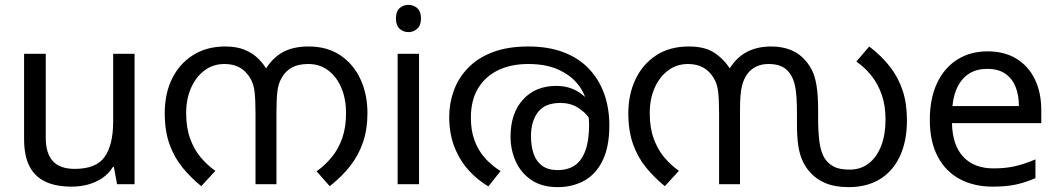

<svg xmlns="http://www.w3.org/2000/svg" viewBox="-20 -757 4350 789"><path d="M533 -536V0H461L448 -71H444Q427 -43 400 -25Q373 -7 341 1.5Q309 10 274 10Q210 10 166.5 -10.5Q123 -31 101 -74Q79 -117 79 -185V-536H168V-191Q168 -127 197 -95Q226 -63 287 -63Q376 -63 410.5 -113Q445 -163 445 -257V-536Z M906 -566Q952 -566 985 -552.5Q1018 -539 1041 -516.5Q1064 -494 1080 -465L1067 -466Q1098 -518 1141 -542Q1184 -566 1248 -566Q1325 -566 1379 -529.5Q1433 -493 1461.5 -431Q1490 -369 1490 -292Q1490 -226 1472 -173Q1454 -120 1419.5 -75.5Q1385 -31 1335 8L1281 -53Q1316 -78 1343.5 -111.5Q1371 -145 1386.5 -189.5Q1402 -234 1402 -292Q1402 -350 1383 -395.5Q1364 -441 1329 -467.5Q1294 -494 1247 -494Q1206 -494 1179.5 -479.5Q1153 -465 1137 -436Q1124 -414 1120 -382Q1116 -350 1116 -291V0H1030V-291Q1030 -348 1026 -381Q1022 -414 1008 -436Q991 -465 965 -479.5Q939 -494 902 -494Q856 -494 820.5 -467.5Q785 -441 765 -395.5Q745 -350 745 -292Q745 -232 761.5 -187Q778 -142 805 -110Q832 -78 865 -55L807 8Q764 -27 730 -68.5Q696 -110 676.5 -164.5Q657 -219 657 -292Q657 -373 687.5 -434.5Q718 -496 774 -531Q830 -566 906 -566Z M1702 -536V0H1614V-536ZM1659 -737Q1679 -737 1694.5 -723.5Q1710 -710 1710 -681Q1710 -653 1694.5 -639Q1679 -625 1659 -625Q1637 -625 1622 -639Q1607 -653 1607 -681Q1607 -710 1622 -723.5Q1637 -737 1659 -737Z M2151 -566Q2234 -566 2296.5 -542Q2359 -518 2400.5 -474Q2442 -430 2463 -371Q2484 -312 2484 -242Q2484 -153 2456 -96.5Q2428 -40 2380 -14Q2332 12 2272 12Q2207 12 2164 -17Q2121 -46 2099.5 -93.5Q2078 -141 2078 -196Q2078 -291 2129 -347.5Q2180 -404 2266 -404Q2322 -404 2363.5 -375Q2405 -346 2429 -301Q2453 -256 2455 -206L2430 -209Q2423 -240 2403.5 -268.5Q2384 -297 2353.5 -315.5Q2323 -334 2283 -334Q2220 -334 2191 -296.5Q2162 -259 2162 -198Q2162 -156 2173 -124.5Q2184 -93 2208.5 -75.5Q2233 -58 2272 -58Q2313 -58 2341.5 -77Q2370 -96 2385.5 -138Q2401 -180 2401 -248Q2401 -250 2399.5 -270Q2398 -290 2394 -310Q2393 -315 2393 -323Q2393 -331 2391 -335Q2382 -378 2352 -414Q2322 -450 2272 -472Q2222 -494 2151 -494Q2079 -494 2026 -468Q1973 -442 1944 -393Q1915 -344 1915 -273Q1915 -221 1930 -180Q1945 -139 1972.5 -108Q2000 -77 2037 -54L1987 9Q1944 -16 1907.5 -55.5Q1871 -95 1848.5 -150.5Q1826 -206 1826 -277Q1826 -333 1845 -385Q1864 -437 1903.5 -478Q1943 -519 2004.5 -542.5Q2066 -566 2151 -566Z M3150 -566Q3194 -566 3230 -551.5Q3266 -537 3291 -507Q3305 -491 3316.5 -469Q3328 -447 3335 -408Q3342 -369 3342 -303V-269Q3342 -214 3347.5 -173Q3353 -132 3369 -106Q3383 -85 3406 -72.5Q3429 -60 3472 -60Q3517 -60 3550 -85.5Q3583 -111 3601 -157.5Q3619 -204 3619 -266Q3619 -323 3603.5 -367.5Q3588 -412 3561 -446Q3534 -480 3499 -504L3552 -566Q3603 -527 3637.5 -482.5Q3672 -438 3689.5 -384.5Q3707 -331 3707 -263Q3707 -177 3678 -115Q3649 -53 3595.5 -20.5Q3542 12 3468 12Q3411 12 3372 -4.5Q3333 -21 3307 -51Q3288 -73 3276.5 -99.5Q3265 -126 3260 -161.5Q3255 -197 3255 -246V-295Q3255 -365 3247.5 -402Q3240 -439 3222 -460Q3209 -477 3188.5 -485.5Q3168 -494 3138 -494Q3110 -494 3089 -484Q3068 -474 3054 -457Q3037 -436 3029 -403.5Q3021 -371 3021 -309V0H2935V-292Q2935 -348 2931 -381Q2927 -414 2913 -436Q2896 -465 2869.5 -479.5Q2843 -494 2807 -494Q2761 -494 2725.5 -467.5Q2690 -441 2670 -395.5Q2650 -350 2650 -292Q2650 -232 2666.5 -187Q2683 -142 2710 -110Q2737 -78 2770 -55L2712 8Q2669 -27 2635 -68.5Q2601 -110 2581.5 -164.5Q2562 -219 2562 -292Q2562 -368 2591 -430Q2620 -492 2675.5 -529Q2731 -566 2811 -566Q2876 -566 2915 -540.5Q2954 -515 2982 -472L2977 -473Q3005 -520 3048 -543Q3091 -566 3150 -566Z M4038 -546Q4107 -546 4156.5 -516Q4206 -486 4232.5 -431.5Q4259 -377 4259 -304V-251H3892Q3894 -160 3938.5 -112.5Q3983 -65 4063 -65Q4114 -65 4153.5 -74.5Q4193 -84 4235 -102V-25Q4194 -7 4154 1.5Q4114 10 4059 10Q3983 10 3924.5 -21Q3866 -52 3833.5 -113.5Q3801 -175 3801 -264Q3801 -352 3830.5 -415Q3860 -478 3913.5 -512Q3967 -546 4038 -546ZM4037 -474Q3974 -474 3937.5 -433.5Q3901 -393 3894 -321H4167Q4167 -367 4153 -401Q4139 -435 4110.5 -454.5Q4082 -474 4037 -474Z"/></svg>

Font: malayalam115
Style: Regular
Weight: 400
Designer: Jelle Bosma - Monotype Design Team
Foundry: Monotype Imaging Inc.
Version: Version 2.103